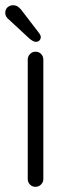

<svg xmlns="http://www.w3.org/2000/svg" viewBox="-30 -719 263 739"><path d="M136.8 -489.8V-30.2Q136.8 -17.8 128 -8.9Q119.2 0 106.8 0Q93.5 0 85.1 -8.9Q76.8 -17.8 76.8 -30.2V-489.8Q76.8 -502.2 85.5 -511.1Q94.2 -520 106.8 -520Q120 -520 128.4 -511.1Q136.8 -502.2 136.8 -489.8ZM108.2 -558Q101.8 -558 95 -562.1Q88.2 -566.2 83 -570.8L4.8 -643.2Q-2 -648.8 -5.9 -654.9Q-9.8 -661 -9.8 -669.2Q-9.8 -683.2 -0.8 -691Q8.2 -698.8 20 -698.8Q31.8 -698.8 39.4 -693Q47 -687.2 51.8 -681.2L119.8 -592.5Q127 -583.2 127 -576Q127 -569 121.9 -563.5Q116.8 -558 108.2 -558Z"/></svg>

Font: Quicksand Variable Light
Style: Regular
Weight: 300
Designer: Andrew Paglinawan
Foundry: Andrew Paglinawan
Version: Version 3.004